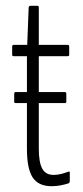

<svg xmlns="http://www.w3.org/2000/svg" viewBox="-20 -637 287 663"><path d="M34 -281Q29 -281 29 -286V-313Q29 -319 34 -319H73H114H204Q209 -319 209 -313V-286Q209 -281 204 -281ZM158 6Q113 6 93 -24Q73 -54 73 -123V-443H27Q22 -443 22 -448V-476Q22 -482 27 -482H74L79 -611Q80 -617 85 -617H110Q114 -617 114 -611V-482H214Q219 -482 219 -476V-448Q219 -443 214 -443H114V-124Q114 -76 126 -54.5Q138 -33 165 -33Q179 -33 192 -36.5Q205 -40 216 -44Q221 -47 221 -40V-12Q221 -6 217 -4Q205 0 189.5 3Q174 6 158 6Z"/></svg>

Font: Sofia Sans Extra Condensed Light
Style: Regular
Weight: 300
Designer: Botio Nikoltchev, Ani Petrova
Foundry: lettersoup
Version: Version 4.101